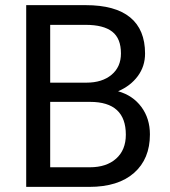

<svg xmlns="http://www.w3.org/2000/svg" viewBox="-20 -731 663 751"><path d="M176.3 -407.7H317.9Q379.4 -407.7 416.3 -438.5Q453.1 -469.2 453.1 -522Q453.1 -580.6 418.9 -607.2Q384.8 -633.8 314.9 -633.8H176.3ZM176.3 -332.5V-76.7H331.1Q396.5 -76.7 434.3 -110.6Q472.2 -144.5 472.2 -204.1Q472.2 -332.5 332.5 -332.5ZM82.5 0V-710.9H314.9Q430.7 -710.9 489 -663.1Q547.4 -615.2 547.4 -521.5Q547.4 -471.7 519 -433.3Q490.7 -395 441.9 -374Q499.5 -357.9 533 -312.7Q566.4 -267.6 566.4 -205.1Q566.4 -109.4 504.4 -54.7Q442.4 0 329.1 0Z"/></svg>

Font: RobotoDraft
Style: Regular
Weight: 400
Version: Version 2.001101; 2014